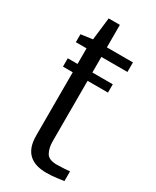

<svg xmlns="http://www.w3.org/2000/svg" viewBox="-158 -636 559 686"><g transform="rotate(30 121.0 -293.5)"><path d="M159.6 1.4Q137.7 1.4 119.7 -3.8Q101.8 -9.1 88.9 -20.6Q76 -32.1 69.1 -50.8Q62.3 -69.4 62.3 -97.2V-455.6H18.2V-488.4L66.3 -495L77.3 -587.8H123.5V-495H231V-455.6H123.5V-107.8Q123.5 -80 134 -61.2Q144.4 -42.5 177.6 -42.5Q191.8 -42.5 207.9 -43.6Q223.9 -44.7 231 -45.5V-5.4Q223.2 -4.7 203 -1.6Q182.9 1.4 159.6 1.4ZM22 -357V-391.3H207.7V-357Z"/></g></svg>

Font: Alumni Sans Thin
Style: Regular
Weight: 100
Designer: Robert E. Leuschke
Foundry: Robert E. Leuschke
Version: Version 1.018